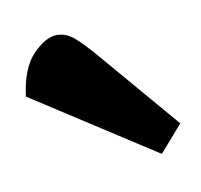

<svg xmlns="http://www.w3.org/2000/svg" viewBox="-38 -766 284 271"><g transform="rotate(-10 104.0 -630.5)"><path d="M175 -535 0 -648Q5 -688 23.5 -707Q42 -726 58 -726Q72 -726 84 -715Q96 -704 108 -690L208 -573Z"/></g></svg>

Font: Faustina SemiBold
Style: Regular
Weight: 600
Designer: Alfonso Garcia
Foundry: http://www.omnibus-type.com
Version: Version 1.200